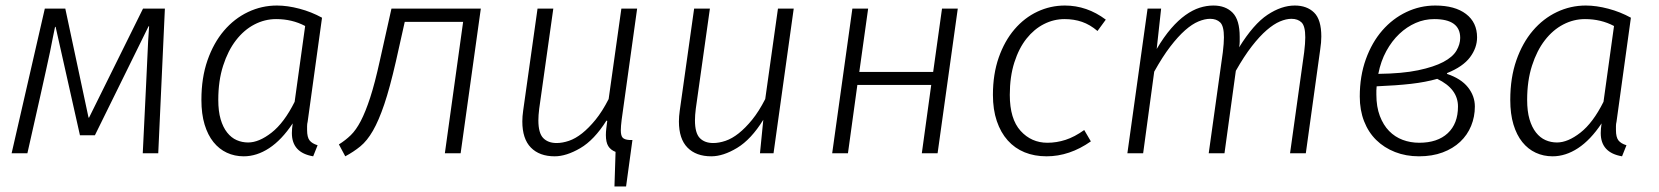

<svg xmlns="http://www.w3.org/2000/svg" viewBox="-20 -554 5996 694"><path d="M496 0 508 -246Q511 -300 513 -353Q515 -406 519 -459H517L323 -65H269L181 -457H179Q175 -439 171 -418Q167 -397 161 -367.5Q155 -338 146 -298.5Q137 -259 125 -204L79 0H22L142 -523H216L300 -129H302L497 -523H576L552 0Z M1112 11Q1035 -2 1035 -73Q1035 -88 1038 -108Q998 -48 953 -18.5Q908 11 861 11Q828 11 800 -2Q772 -15 751.5 -40.5Q731 -66 719.5 -104Q708 -142 708 -193Q708 -273 730 -336Q752 -399 789.5 -443Q827 -487 876.5 -510.5Q926 -534 981 -534Q1019 -534 1062.5 -522.5Q1106 -511 1144 -490L1092 -114Q1090 -106 1090 -98V-84Q1090 -58 1099 -46.5Q1108 -35 1128 -29ZM877 -39Q916 -39 961.5 -74.5Q1007 -110 1045 -186L1083 -460Q1036 -485 978 -485Q937 -485 899.5 -465.5Q862 -446 833 -408.5Q804 -371 786.5 -316.5Q769 -262 769 -193Q769 -152 777.5 -123Q786 -94 801 -75Q816 -56 835.5 -47.5Q855 -39 877 -39Z M1205 -32Q1229 -47 1248 -65.5Q1267 -84 1284 -116.5Q1301 -149 1318 -201Q1335 -253 1353 -335L1395 -523H1718L1645 0H1588L1654 -475H1443L1411 -332Q1389 -236 1369 -177Q1349 -118 1328 -81.5Q1307 -45 1282.5 -25Q1258 -5 1228 11Z M2172 -118Q2128 -48 2077.5 -18.5Q2027 11 1985 11Q1930 11 1899 -20.5Q1868 -52 1868 -115Q1868 -133 1871 -154L1923 -523H1980L1929 -161Q1926 -137 1926 -119Q1926 -73 1943.5 -55Q1961 -37 1992 -37Q2013 -37 2036.5 -45Q2060 -53 2084 -72Q2108 -91 2132.5 -121Q2157 -151 2180 -196L2226 -523H2283L2227 -121Q2224 -97 2224 -83Q2224 -63 2231 -56Q2238 -49 2255 -48H2266L2243 120H2201L2205 -5Q2187 -12 2178.5 -26Q2170 -40 2170 -66Q2170 -77 2171.5 -89.5Q2173 -102 2175 -117Z M2739 -121Q2695 -50 2644.5 -19.5Q2594 11 2551 11Q2496 11 2465 -20.5Q2434 -52 2434 -115Q2434 -133 2437 -154L2489 -523H2546L2495 -161Q2492 -137 2492 -119Q2492 -73 2509.5 -55Q2527 -37 2558 -37Q2579 -37 2602.5 -45Q2626 -53 2650 -72Q2674 -91 2698.5 -121Q2723 -151 2746 -196L2792 -523H2849L2776 0H2727Z M3312 0 3346 -247H3079L3045 0H2988L3061 -523H3118L3086 -294H3353L3385 -523H3442L3369 0Z M3947 -442Q3920 -465 3891 -475Q3862 -485 3828 -485Q3789 -485 3753.5 -467Q3718 -449 3690.5 -414.5Q3663 -380 3646.5 -328.5Q3630 -277 3630 -211Q3630 -124 3669 -81Q3708 -38 3766 -38Q3799 -38 3831.5 -48.5Q3864 -59 3899 -84L3923 -43Q3846 11 3763 11Q3719 11 3683.5 -3.5Q3648 -18 3622.5 -46.5Q3597 -75 3583 -116.5Q3569 -158 3569 -211Q3569 -286 3590 -346Q3611 -406 3647 -448Q3683 -490 3730 -512Q3777 -534 3829 -534Q3909 -534 3977 -483Z M4161 -377Q4187 -421 4213 -451Q4239 -481 4265 -499.5Q4291 -518 4316 -526Q4341 -534 4366 -534Q4410 -534 4435.5 -508Q4461 -482 4461 -421V-403Q4461 -394 4459 -383Q4511 -467 4561.5 -500.5Q4612 -534 4660 -534Q4704 -534 4730 -508.5Q4756 -483 4756 -422Q4756 -412 4755 -400Q4754 -388 4752 -375L4700 0H4643L4694 -365Q4696 -382 4697 -395Q4698 -408 4698 -419Q4698 -460 4684.5 -473Q4671 -486 4648 -486Q4629 -486 4606.5 -476.5Q4584 -467 4558.5 -445Q4533 -423 4505 -387Q4477 -351 4447 -298L4406 0H4349L4400 -365Q4402 -382 4403 -395Q4404 -408 4404 -419Q4404 -460 4390.5 -473Q4377 -486 4354 -486Q4335 -486 4312 -476.5Q4289 -467 4263.5 -444.5Q4238 -422 4210 -385.5Q4182 -349 4152 -295L4112 0H4055L4128 -523H4177Z M5210 -287Q5261 -270 5286 -238.5Q5311 -207 5311 -169Q5311 -132 5297.5 -99Q5284 -66 5258 -41.5Q5232 -17 5194.5 -3Q5157 11 5109 11Q5062 11 5022.5 -4.5Q4983 -20 4954.5 -48Q4926 -76 4910.5 -116Q4895 -156 4895 -205Q4895 -279 4917 -340Q4939 -401 4976.5 -444Q5014 -487 5063.5 -510.5Q5113 -534 5168 -534Q5239 -534 5279 -503.5Q5319 -473 5319 -419Q5319 -381 5293.5 -347Q5268 -313 5211 -290ZM5175 -269Q5133 -257 5080.5 -251Q5028 -245 4956 -242Q4955 -234 4955 -227V-212Q4955 -168 4967.5 -135Q4980 -102 5001 -80.5Q5022 -59 5050 -48.5Q5078 -38 5110 -38Q5176 -38 5213 -72.5Q5250 -107 5250 -169Q5250 -233 5175 -269ZM5164 -485Q5129 -485 5097 -471Q5065 -457 5038 -431.5Q5011 -406 4991 -369.5Q4971 -333 4962 -287Q5049 -288 5106 -300Q5163 -312 5197 -330Q5231 -348 5244.5 -371Q5258 -394 5258 -417Q5258 -485 5164 -485Z M5843 11Q5766 -2 5766 -73Q5766 -88 5769 -108Q5729 -48 5684 -18.5Q5639 11 5592 11Q5559 11 5531 -2Q5503 -15 5482.5 -40.5Q5462 -66 5450.5 -104Q5439 -142 5439 -193Q5439 -273 5461 -336Q5483 -399 5520.5 -443Q5558 -487 5607.5 -510.5Q5657 -534 5712 -534Q5750 -534 5793.5 -522.5Q5837 -511 5875 -490L5823 -114Q5821 -106 5821 -98V-84Q5821 -58 5830 -46.5Q5839 -35 5859 -29ZM5608 -39Q5647 -39 5692.5 -74.5Q5738 -110 5776 -186L5814 -460Q5767 -485 5709 -485Q5668 -485 5630.5 -465.5Q5593 -446 5564 -408.5Q5535 -371 5517.5 -316.5Q5500 -262 5500 -193Q5500 -152 5508.5 -123Q5517 -94 5532 -75Q5547 -56 5566.5 -47.5Q5586 -39 5608 -39Z"/></svg>

Font: Glekhifnjqigglhiwekvrgaqftz
Style: Regular
Weight: 300
Italic angle: -8°
Designer: Carrois Corporate & Edenspiekermann
Foundry: Carrois Corporate GbR & Edenspiekermann AG
Version: Version 2.001